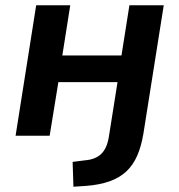

<svg xmlns="http://www.w3.org/2000/svg" viewBox="-20 -514 679 727"><path d="M258 193 255 99 302 93Q341 90 363 69Q385 48 392 5L425 -203H201L168 0H39L117 -494H246L216 -304H440L470 -494H600L523 -8Q515 40 499.5 75.5Q484 111 458.5 135Q433 159 395 172.5Q357 186 305 190Z"/></svg>

Font: Nunito Sans 10pt
Style: Bold Italic
Weight: 700
Italic angle: -9°
Designer: Vernon Adams
Foundry: Vernon Adams
Version: Version 3.101;gftools[0.9.27]